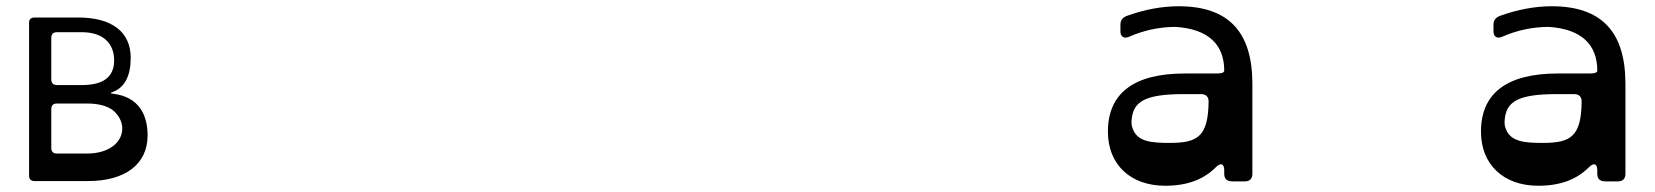

<svg xmlns="http://www.w3.org/2000/svg" viewBox="-20 -580 5291 614"><path d="M91 -1H262C379 -1 452 -54 452 -147C452 -214 423 -270 343 -280C331 -281 332 -283 343 -287C379 -301 398 -338 398 -395C398 -478 338 -524 230 -524H91C79 -524 73 -519 73 -507V-18C73 -7 79 -1 91 -1ZM162 -308C150 -308 144 -315 144 -326V-459C144 -471 150 -477 162 -477H242C311 -477 345 -440 345 -387C345 -334 311 -308 242 -308ZM162 -89C150 -89 144 -95 144 -107V-231C144 -243 150 -249 162 -249H258C296 -249 324 -241 343 -226C400 -175 369 -89 258 -89Z M3749 -560C3697 -560 3641 -550 3583 -529C3570 -524 3563 -515 3563 -501V-480C3563 -462 3575 -455 3592 -463C3638 -483 3688 -494 3740 -494C3845 -487 3895 -437 3895 -354C3895 -348 3887 -345 3871 -345H3769C3606 -345 3523 -282 3523 -159C3523 -54 3595 14 3706 14C3777 14 3829 -6 3868 -45C3884 -61 3895 -57 3895 -35V-24C3895 -8 3904 0 3920 0H3961C3977 0 3985 -9 3985 -24V-312C3985 -479 3908 -560 3749 -560ZM3720 -123C3661 -123 3617 -127 3602 -169C3598 -180 3598 -188 3599 -198C3604 -255 3642 -279 3764 -279H3821C3836 -279 3845 -271 3845 -256C3844 -142 3809 -123 3720 -123Z M4942 -560C4890 -560 4834 -550 4776 -529C4763 -524 4756 -515 4756 -501V-480C4756 -462 4768 -455 4785 -463C4831 -483 4881 -494 4933 -494C5038 -487 5088 -437 5088 -354C5088 -348 5080 -345 5064 -345H4962C4799 -345 4716 -282 4716 -159C4716 -54 4788 14 4899 14C4970 14 5022 -6 5061 -45C5077 -61 5088 -57 5088 -35V-24C5088 -8 5097 0 5113 0H5154C5170 0 5178 -9 5178 -24V-312C5178 -479 5101 -560 4942 -560ZM4913 -123C4854 -123 4810 -127 4795 -169C4791 -180 4791 -188 4792 -198C4797 -255 4835 -279 4957 -279H5014C5029 -279 5038 -271 5038 -256C5037 -142 5002 -123 4913 -123Z"/></svg>

Font: OpenDyslexic3
Style: Regular
Weight: 400
Designer: Abelardo Gonzalez
Version: Version 3.001;PS 003.001;hotconv 1.0.88;makeotf.lib2.5.64775